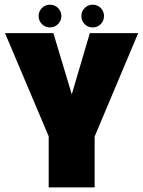

<svg xmlns="http://www.w3.org/2000/svg" viewBox="-20 -820 624 840"><path d="M193 0H394V-222.5L584.5 -675H373L294.5 -409H293.5L213.5 -675H2L193 -223.5ZM199 -700Q219 -700 233.8 -714.5Q248.5 -729 248.5 -750Q248.5 -770.5 233.8 -785Q219 -799.5 199 -799.5Q178 -799.5 163.5 -785Q149 -770.5 149 -750Q149 -729 163.5 -714.5Q178 -700 199 -700ZM385 -700Q406.5 -700 420.8 -714.5Q435 -729 435 -750Q435 -770.5 420.8 -785Q406.5 -799.5 385 -799.5Q365 -799.5 350.5 -785Q336 -770.5 336 -750Q336 -729 350.2 -714.5Q364.5 -700 385 -700Z"/></svg>

Font: Anybody Condensed Black
Style: Regular
Weight: 900
Width: 3
Designer: Tyler Finck
Foundry: Etcetera Type Company
Version: Version 1.113;gftools[0.9.25]